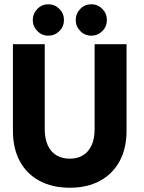

<svg xmlns="http://www.w3.org/2000/svg" viewBox="-20 -867 676 899"><path d="M423 -660H572.5V-254.5Q572.5 -173 540.5 -113.2Q508.5 -53.5 449 -20.8Q389.5 12 307 12Q224 12 164 -20.8Q104 -53.5 72.2 -113.2Q40.5 -173 40.5 -254.5V-660H189.5V-262.5Q189.5 -217.5 203.8 -186.5Q218 -155.5 244.5 -139.8Q271 -124 307 -124Q342.5 -124 368.5 -139.8Q394.5 -155.5 408.8 -186.5Q423 -217.5 423 -262.5ZM407.5 -700Q377 -700 355.8 -721.8Q334.5 -743.5 334.5 -773.5Q334.5 -803.5 355.8 -825.2Q377 -847 407.5 -847Q438 -847 459.2 -825.2Q480.5 -803.5 480.5 -773.5Q480.5 -743 459.2 -721.5Q438 -700 407.5 -700ZM206.5 -700Q176 -700 154.8 -721.8Q133.5 -743.5 133.5 -773.5Q133.5 -803.5 154.8 -825.2Q176 -847 206.5 -847Q236.5 -847 258 -825.2Q279.5 -803.5 279.5 -773.5Q279.5 -743 258 -721.5Q236.5 -700 206.5 -700Z"/></svg>

Font: League Spartan Thin
Style: Bold
Weight: 700
Version: Version 2.002